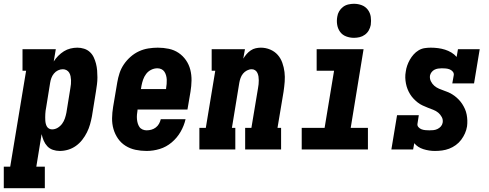

<svg xmlns="http://www.w3.org/2000/svg" viewBox="-65 -790 2585 1015"><path d="M-45 205V91H-11L73 -416H54V-530H230L219 -465Q229 -481 243 -495Q257 -509 273 -519Q289 -529 307.5 -533.5Q326 -538 344 -538Q362 -538 379.5 -532.5Q397 -527 410 -515Q423 -503 430.5 -487Q438 -471 442.5 -453.5Q447 -436 448.5 -417.5Q450 -399 450 -380.5Q450 -362 447.5 -343Q445 -324 442 -305L421 -175Q417 -154 411 -132.5Q405 -111 394.5 -90Q384 -69 369.5 -50.5Q355 -32 336 -18.5Q317 -5 295 1.5Q273 8 251 8Q232 8 214.5 2Q197 -4 185 -17Q173 -30 166 -46.5Q159 -63 155 -81L127 91H172V205ZM210 -106Q226 -106 240 -114.5Q254 -123 263.5 -136Q273 -149 278 -164Q283 -179 286 -194L307 -324Q309 -335 310 -345.5Q311 -356 310.5 -366.5Q310 -377 308 -387Q306 -397 301 -405.5Q296 -414 287 -419Q278 -424 267 -424Q254 -424 241.5 -418Q229 -412 220 -401Q211 -390 206.5 -377.5Q202 -365 200 -352L179 -222Q177 -213 176 -204.5Q175 -196 174.5 -187Q174 -178 174 -169.5Q174 -161 174.5 -152.5Q175 -144 177 -136Q179 -128 183 -121Q187 -114 194.5 -110Q202 -106 210 -106Z M710 8Q680 8 651.5 2Q623 -4 599 -19Q575 -34 559 -57Q543 -80 535 -107.5Q527 -135 527.5 -165Q528 -195 533 -225L555 -355Q559 -379 567 -403.5Q575 -428 590 -450Q605 -472 625.5 -490Q646 -508 670 -519Q694 -530 719.5 -534Q745 -538 769 -538Q799 -538 827.5 -532Q856 -526 879 -510.5Q902 -495 918 -472Q934 -449 941 -421.5Q948 -394 947.5 -364.5Q947 -335 942 -305L926 -211H662V-207Q660 -195 659 -183.5Q658 -172 659 -160.5Q660 -149 663 -138.5Q666 -128 672 -119Q678 -110 688.5 -105.5Q699 -101 710 -101Q723 -101 735.5 -104.5Q748 -108 758.5 -116Q769 -124 775.5 -135.5Q782 -147 785 -160H916Q908 -125 889.5 -93Q871 -61 842.5 -37Q814 -13 779.5 -2.5Q745 8 710 8ZM680 -319H813V-323Q815 -335 816 -346.5Q817 -358 816.5 -369Q816 -380 813 -391Q810 -402 804 -411Q798 -420 788 -424.5Q778 -429 767 -429Q750 -429 734 -421Q718 -413 707.5 -399Q697 -385 691.5 -369Q686 -353 683 -337Z M989 0V-114H1023L1073 -416H1054V-530H1230L1221 -480Q1229 -493 1238.5 -504Q1248 -515 1260.5 -523.5Q1273 -532 1287 -535Q1301 -538 1314 -538Q1340 -538 1363.5 -528Q1387 -518 1403 -500Q1419 -482 1427.5 -458Q1436 -434 1439 -409Q1442 -384 1440 -358Q1438 -332 1434 -305L1402 -114H1421V0H1231V-114H1264L1299 -324Q1301 -334 1302 -344.5Q1303 -355 1303 -365.5Q1303 -376 1301.5 -385.5Q1300 -395 1296 -404Q1292 -413 1284 -418.5Q1276 -424 1266 -424Q1253 -424 1240.5 -417.5Q1228 -411 1219.5 -400.5Q1211 -390 1206.5 -377Q1202 -364 1200 -352L1161 -114H1179V0Z M1530 0V-114H1651L1701 -416H1609V-530H1857L1789 -114H1880V0ZM1806 -590Q1785 -590 1765 -597.5Q1745 -605 1733 -621.5Q1721 -638 1717.5 -659Q1714 -680 1718 -702Q1720 -717 1728 -730.5Q1736 -744 1748.5 -753.5Q1761 -763 1776.5 -766.5Q1792 -770 1806 -770Q1828 -770 1847.5 -762.5Q1867 -755 1879.5 -738.5Q1892 -722 1895 -701Q1898 -680 1895 -658Q1892 -643 1884.5 -629.5Q1877 -616 1864 -606.5Q1851 -597 1836 -593.5Q1821 -590 1806 -590Z M2234 8Q2203 8 2173 -1.5Q2143 -11 2125 -33L2119 0H2004L2034 -181H2149L2142 -136Q2140 -126 2147 -118Q2154 -110 2163.5 -106.5Q2173 -103 2183.5 -102Q2194 -101 2205 -101Q2215 -101 2226 -102Q2237 -103 2247.5 -108Q2258 -113 2265.5 -121.5Q2273 -130 2275 -141Q2278 -157 2270.5 -171Q2263 -185 2251.5 -194.5Q2240 -204 2225.5 -209.5Q2211 -215 2197 -220.5Q2183 -226 2169 -232.5Q2155 -239 2143.5 -248Q2132 -257 2121.5 -268Q2111 -279 2103 -292Q2095 -305 2089.5 -319Q2084 -333 2081 -348.5Q2078 -364 2077.5 -379.5Q2077 -395 2080 -411Q2082 -427 2087.5 -443Q2093 -459 2101.5 -474Q2110 -489 2121.5 -502Q2133 -515 2148 -524Q2163 -533 2179.5 -535.5Q2196 -538 2212 -538Q2232 -538 2251 -535.5Q2270 -533 2287.5 -527.5Q2305 -522 2321 -512.5Q2337 -503 2349 -489L2356 -530H2471L2441 -349H2326L2334 -394Q2335 -404 2328 -412Q2321 -420 2311.5 -423.5Q2302 -427 2292 -428Q2282 -429 2271 -429Q2261 -429 2251 -427.5Q2241 -426 2232 -421.5Q2223 -417 2216.5 -408.5Q2210 -400 2208 -390Q2206 -374 2213 -360Q2220 -346 2231 -336.5Q2242 -327 2256 -321Q2270 -315 2284.5 -310Q2299 -305 2312.5 -298.5Q2326 -292 2338 -283Q2350 -274 2360.5 -263Q2371 -252 2379 -239.5Q2387 -227 2393 -213.5Q2399 -200 2402 -184.5Q2405 -169 2405.5 -153.5Q2406 -138 2404 -122Q2401 -103 2393 -85Q2385 -67 2373 -51Q2361 -35 2344.5 -23Q2328 -11 2309.5 -4Q2291 3 2272 5.5Q2253 8 2234 8Z"/></svg>

Font: Iosevka Slab Heavy Oblique
Style: Regular
Weight: 900
Italic angle: -9°
Monospace: yes
Designer: Belleve Invis
Foundry: Belleve Invis
Version: Version 11.1.1; ttfautohint (v1.8.3)